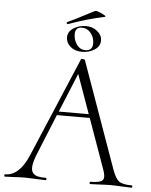

<svg xmlns="http://www.w3.org/2000/svg" viewBox="-71 -940 780 989"><g transform="rotate(5 319.0 -445.5)"><path d="M247 -811Q244 -810 242 -812Q240 -814 240 -817Q240 -820 242 -821Q273 -835 323 -861Q373 -887 379 -890Q388 -895 423 -877Q442 -867 434 -865Q346 -847 247 -811ZM248 -743Q248 -773 277 -791Q306 -809 341 -809Q375 -809 399.5 -789Q424 -769 424 -741Q424 -711 395.5 -693Q367 -675 331 -675Q294 -675 271 -695Q248 -715 248 -743ZM385 -723Q385 -754 366.5 -776.5Q348 -799 321 -799Q286 -799 286 -763Q286 -733 303 -709Q320 -685 347 -685Q385 -685 385 -723ZM647 -12Q650 -12 650 -6Q650 0 647 0Q630 0 594.5 -2Q559 -4 537 -4Q516 -4 483 -2Q450 0 433 0Q429 0 429 -6Q429 -12 433 -12Q485 -12 496.5 -27Q508 -42 492 -84L401 -339H231L147 -133Q131 -94 128 -69Q125 -44 134.5 -32Q144 -20 159.5 -16Q175 -12 202 -12Q205 -12 206 -9Q207 -6 205.5 -3Q204 0 201 0Q188 0 151 -2Q114 -4 94 -4Q71 -4 40.5 -2Q10 0 -8 0Q-12 0 -12 -6Q-12 -12 -8 -12Q65 -12 111 -120L329 -635Q330 -639 339 -638.5Q348 -638 350 -634L546 -84Q562 -40 580 -26Q598 -12 647 -12ZM239 -358H394L322 -560Z"/></g></svg>

Font: Cormorant Upright Light
Style: Regular
Weight: 300
Designer: Christian Thalmann (Catharsis Fonts)
Foundry: Catharsis Fonts
Version: Version 3.302;PS 003.302;hotconv 1.0.88;makeotf.lib2.5.64775